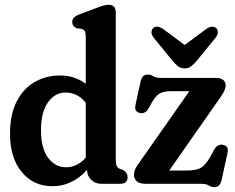

<svg xmlns="http://www.w3.org/2000/svg" viewBox="-20 -762 974 796"><path d="M21.5 -208.5Q21.5 -286 48.5 -339.8Q75.5 -393.5 122.5 -421.2Q169.5 -449 229.5 -449Q290 -449 335.5 -414.5V-609.5Q335.5 -626 331.5 -632.8Q327.5 -639.5 318 -642.5L298.5 -644.5Q279.5 -653 279.5 -670.5Q279.5 -680.5 285.8 -688Q292 -695.5 308 -702L381 -729.5Q400.5 -737 411.2 -739.5Q422 -742 431 -742Q460 -742 460 -710V-100.5Q460 -81.5 464.2 -73.5Q468.5 -65.5 477 -62L490.5 -57.5Q509 -45.5 509 -28Q509 0 478.5 0H400.5Q375 0 358 -16.5Q341 -33 341 -57.5Q311.5 -25 275.2 -7.5Q239 10 197 10Q119 10 70.2 -48.8Q21.5 -107.5 21.5 -208.5ZM150 -222.5Q150 -147 179.5 -107.8Q209 -68.5 253.5 -68.5Q301 -68.5 335.5 -108.5V-336Q317.5 -358.5 296.2 -368.5Q275 -378.5 251.5 -378.5Q208 -378.5 179 -337.8Q150 -297 150 -222.5ZM895.5 -361 681.5 -55H754.5Q793.5 -55 812.2 -66Q831 -77 850 -108.5L868 -142Q882.5 -166.5 905.5 -161.5Q929 -156 923.5 -129L899 -17Q892 14 870 14Q856 14 845.8 7Q835.5 0 811 0H584.5Q558 0 546.8 -10.5Q535.5 -21 535.5 -38.5Q535.5 -57 550.5 -78L765 -384H693Q661 -384 644.5 -375.8Q628 -367.5 611.5 -340.5L596 -312.5Q582 -288 558.5 -294Q536 -300 541.5 -326L563 -424.5Q569 -453 592 -453Q605.5 -453 615.5 -446Q625.5 -439 649 -439H873.5Q915.5 -439 915.5 -406.5Q915.5 -389.5 895.5 -361ZM796.5 -511Q784 -496.5 773 -487.5Q762 -478.5 746 -478.5Q729.5 -478.5 718.2 -487.2Q707 -496 694.5 -511L617 -606Q607.5 -618 608 -628.8Q608.5 -639.5 615 -645.5Q630.5 -659.5 657.5 -641L745.5 -575.5L834 -641Q860.5 -659 876.5 -645.5Q882.5 -639.5 883 -628.8Q883.5 -618 874 -606Z"/></svg>

Font: Fraunces 144pt S100 SemiBold
Style: Regular
Weight: 600
Version: Version 1.000; ttfautohint (v1.8.3)